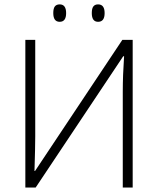

<svg xmlns="http://www.w3.org/2000/svg" viewBox="-20 -842 710 862"><path d="M93.8 -663.1H138.2V-229.5Q138.2 -183.1 134.8 -74.2H137.2L529.3 -663.1H575.7V0H531.2V-430.7Q531.2 -504.4 537.1 -589.4H533.2L140.1 0H93.8ZM219.2 -783.2Q219.2 -804.2 226.3 -813.2Q233.4 -822.3 248 -822.3Q276.9 -822.3 276.9 -783.2Q276.9 -744.1 248 -744.1Q219.2 -744.1 219.2 -783.2ZM392.1 -783.2Q392.1 -804.2 399.2 -813.2Q406.2 -822.3 420.4 -822.3Q449.7 -822.3 449.7 -783.2Q449.7 -744.1 420.4 -744.1Q392.1 -744.1 392.1 -783.2Z"/></svg>

Font: Bpm'online Open Sans Light
Style: Regular
Weight: 300
Foundry: Ascender Corporation
Version: Version 1.10